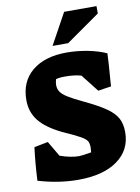

<svg xmlns="http://www.w3.org/2000/svg" viewBox="-99 -974 768 1052"><g transform="rotate(-10 285.5 -448.0)"><path d="M28 -22Q33 -121 44 -206L121 -221L171 -136Q231 -115 277 -115Q293 -115 345 -124Q347 -144 347 -151Q347 -175 339 -187.5Q331 -200 304 -215.5Q277 -231 207 -262Q121 -304 83 -352.5Q45 -401 45 -467Q45 -570 115 -628Q185 -686 307 -686Q366 -686 424.5 -674.5Q483 -663 527 -643Q525 -587 518 -504L515 -461L442 -450L366 -547Q330 -558 276 -558Q242 -558 225 -552Q220 -532 220 -521Q220 -499 231 -482.5Q242 -466 270 -448.5Q298 -431 353 -405Q433 -367 474 -338Q515 -309 531.5 -277.5Q548 -246 548 -201Q548 -102 469 -45Q390 12 251 12Q141 12 28 -22ZM333 -908H513V-867L325 -735H238Z"/></g></svg>

Font: Suez One
Style: Regular
Weight: 400
Designer: Michal Sahar
Foundry: Hagilda
Version: Version 1.001